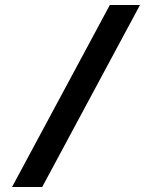

<svg xmlns="http://www.w3.org/2000/svg" viewBox="-20 -672 606 764"><path d="M28 72H148L537 -652H417Z"/></svg>

Font: Charger Eco
Style: Regular
Weight: 1000
Designer: Jasper
Foundry: Cannot Into Space Fonts
Version: Version 1.1